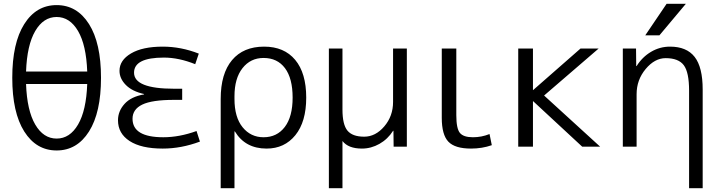

<svg xmlns="http://www.w3.org/2000/svg" viewBox="-20 -777 3812 1017"><path d="M108.5 -649.5Q172 -750 280 -750Q388 -750 451.5 -649.5Q515 -549 515 -365Q515 -181 451.5 -80.5Q388 20 280 20Q172 20 108.5 -80.5Q45 -181 45 -365Q45 -549 108.5 -649.5ZM118 -332Q123 -192 166.5 -117.5Q210 -43 280 -43Q350 -43 393.5 -117.5Q437 -192 442 -332ZM118 -398H442Q437 -538 393.5 -612.5Q350 -687 280 -687Q210 -687 166.5 -612.5Q123 -538 118 -398Z M743 -277V-279Q680 -293 646.5 -327Q613 -361 613 -402Q613 -458 674 -494Q735 -530 842 -530Q939 -530 1033 -493L1014 -437Q927 -472 848 -472Q690 -472 690 -392Q690 -307 902 -307H945V-248H902Q785 -248 733.5 -223Q682 -198 682 -148Q682 -50 845 -50Q930 -50 1021 -83L1039 -27Q940 10 842 10Q728 10 666.5 -30Q605 -70 605 -140Q605 -188 639.5 -226.5Q674 -265 743 -277Z M1149 220V-253Q1149 -387 1209 -458.5Q1269 -530 1379 -530Q1485 -530 1543.5 -460Q1602 -390 1602 -260Q1602 -132 1544.5 -61Q1487 10 1392 10Q1279 10 1224 -81H1222V220ZM1530 -260Q1530 -362 1489.5 -416Q1449 -470 1376 -470Q1307 -470 1264.5 -416Q1222 -362 1222 -267V-253Q1222 -156 1265 -103Q1308 -50 1376 -50Q1447 -50 1488.5 -104.5Q1530 -159 1530 -260Z M2062 -520H2135V0H2065L2064 -84H2062Q2034 -40 1990 -15Q1946 10 1897 10Q1825 10 1794 -30V220H1722V-520H1794V-197Q1794 -117 1820.5 -85Q1847 -53 1909 -53Q1969 -53 2015.5 -107.5Q2062 -162 2062 -237Z M2397 -520V-167Q2397 -96 2416 -73Q2435 -50 2485 -50Q2531 -50 2573 -67L2585 -8Q2534 10 2475 10Q2390 10 2355 -26.5Q2320 -63 2320 -153V-520Z M2804 -300 3055 -520H3151L2862 -271L3159 0H3064L2804 -241H2803V0H2725V-520H2803V-300Z M3279 -520H3349L3350 -427H3352Q3382 -475 3428.5 -502.5Q3475 -530 3529 -530Q3617 -530 3659.5 -475.5Q3702 -421 3702 -303V220H3630V-297Q3630 -394 3602 -431.5Q3574 -469 3506 -469Q3448 -469 3400 -411.5Q3352 -354 3352 -278V0H3279ZM3473 -590H3398L3511 -757H3613Z"/></svg>

Font: M PLUS 1p
Style: Regular
Weight: 400
Version: Version 1.062